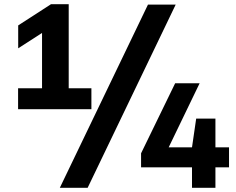

<svg xmlns="http://www.w3.org/2000/svg" viewBox="-20 -830 1126 918"><path d="M66.5 -308V-408H181V-672.5L67 -599V-708.5L224 -810H308.5V-408H417V-308ZM266 68 687.5 -808H820L399 68ZM654.5 -30V-97L817.5 -432H934.5L786.5 -125.5H898L918 -263H1010V-125.5H1075V-30H1010V68H898V-30Z"/></svg>

Font: Encode Sans Semi Expanded
Style: Bold
Weight: 700
Width: 6
Designer: Multiple Designers
Foundry: Impallari Type
Version: Version 3.000; ttfautohint (v1.8.3) -l 8 -r 50 -G 200 -x 14 